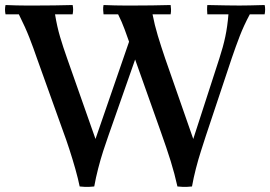

<svg xmlns="http://www.w3.org/2000/svg" viewBox="-23 -722 1075 764"><path d="M52 -665H-1Q-5 -684 -1 -702Q24 -701 42.5 -700.5Q61 -700 79.5 -700Q98 -700 120 -700Q155 -700 193 -700.5Q231 -701 266 -702Q270 -684 266 -665H196Q204 -616 216 -575.5Q228 -535 244 -490L357 -169L294 20Q288 -10 277 -49Q266 -88 253 -128Q240 -168 228 -200L124 -490Q110 -531 94 -572Q78 -613 52 -665ZM1030 -702Q1032 -695 1032 -684.5Q1032 -674 1030 -665H971Q947 -620 931 -578.5Q915 -537 899 -490L796 -181Q788 -156 777 -122Q766 -88 756.5 -51Q747 -14 741 20Q731 21 721.5 21.5Q712 22 703 21.5Q694 21 683 20L746 -169L850 -490Q865 -536 873.5 -576Q882 -616 886 -665H802Q801 -673 801 -684Q801 -695 802 -702Q846 -701 878.5 -700.5Q911 -700 930 -700Q949 -700 971 -700.5Q993 -701 1030 -702ZM447 -665H389Q388 -672 387.5 -682.5Q387 -693 389 -702Q414 -701 434 -700.5Q454 -700 472.5 -700Q491 -700 510 -700Q544 -700 582 -700.5Q620 -701 656 -702Q657 -695 657.5 -685.5Q658 -676 656 -665H584Q592 -623 605 -580Q618 -537 634 -490L746 -169L683 20Q672 -30 656.5 -80Q641 -130 616 -200L513 -490Q504 -518 494 -546.5Q484 -575 473 -605Q462 -635 447 -665ZM542 -563 408 -181Q399 -156 388 -122Q377 -88 367.5 -51Q358 -14 352 20Q342 21 332.5 21.5Q323 22 313.5 21.5Q304 21 294 20L357 -169L493 -563Z"/></svg>

Font: Poltawski Nowy
Style: Regular
Weight: 400
Designer: Adam Pótawski, Mateusz Machalski, Borys Kosmynka, Ania Wieluska
Foundry: Capitalics.wtf
Version: Version 1.001;gftools[0.9.25]